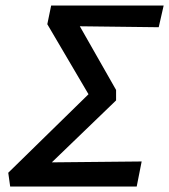

<svg xmlns="http://www.w3.org/2000/svg" viewBox="-20 -678 615 698"><path d="M17 0 10 -50 333 -366 329 -289 152 -590 166 -658H575L557 -579L228 -583L250 -618L402 -351V-313L124 -45L91 -87L495 -91L477 0Z"/></svg>

Font: Ysabeau SemiBold
Style: Italic
Weight: 600
Italic angle: -12°
Designer: Christian Thalmann (Catharsis Fonts)
Version: Version 2.002